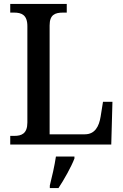

<svg xmlns="http://www.w3.org/2000/svg" viewBox="-20 -734 627 975"><path d="M32 0H545L551 -217H503L491 -142C483 -92 462 -52 411 -52H232V-605C232 -659 259 -670 300 -670H319V-714H32V-670H51C89 -670 119 -659 119 -601V-112C119 -55 89 -44 53 -44H32ZM233 208V221H277C305 179 342 113 358 71V61H264C257 108 244 165 233 208Z"/></svg>

Font: Noto Serif Hebrew SemiCondensed Medium
Style: Regular
Weight: 500
Width: 4
Designer: Monotype Design Team
Foundry: Monotype Imaging Inc.
Version: Version 2.004